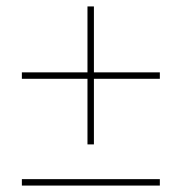

<svg xmlns="http://www.w3.org/2000/svg" viewBox="-20 -592 599 597"><path d="M252 -143H272V-347H477V-367H272V-572H252V-367H48V-347H252ZM48 -15H477V-35H48Z"/></svg>

Font: Noto Serif Display
Style: Bold Italic
Weight: 700
Italic angle: -12°
Designer: Monotype Design Team
Foundry: Monotype Imaging Inc.
Version: Version 2.009